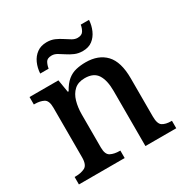

<svg xmlns="http://www.w3.org/2000/svg" viewBox="-170 -884 991 1025"><g transform="rotate(-30 326.0 -372.0)"><path d="M25 0V-46H31Q65 -46 88.5 -58Q112 -70 112 -117V-423Q112 -467 90 -478.5Q68 -490 35 -490H30V-536H208L221 -458H226Q247 -496 270.5 -515Q294 -534 322 -540.5Q350 -547 381 -547Q460 -547 504 -500.5Q548 -454 548 -352V-117Q548 -71 567.5 -58.5Q587 -46 621 -46H625V0H435V-340Q435 -405 412.5 -440.5Q390 -476 335 -476Q294 -476 270 -454Q246 -432 235.5 -395.5Q225 -359 225 -316V-112Q225 -69 247.5 -57.5Q270 -46 303 -46H307V0ZM400 -606Q373 -606 351 -615.5Q329 -625 310.5 -637.5Q292 -650 275.5 -659.5Q259 -669 243 -669Q215 -669 206 -652.5Q197 -636 194 -616H142Q144 -650 157 -679Q170 -708 194.5 -726Q219 -744 255 -744Q282 -744 303.5 -734.5Q325 -725 343.5 -712.5Q362 -700 378.5 -690.5Q395 -681 411 -681Q437 -681 447 -697.5Q457 -714 460 -734H511Q509 -701 496 -671.5Q483 -642 459.5 -624Q436 -606 400 -606Z"/></g></svg>

Font: Noto Serif Khojki Medium
Style: Regular
Weight: 500
Version: Version 2.003